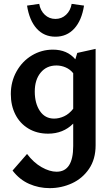

<svg xmlns="http://www.w3.org/2000/svg" viewBox="-20 -685 578 994"><path d="M120 -656 183 -665Q189 -630 212 -608.5Q235 -587 267 -587Q299 -587 322 -608.5Q345 -630 351 -665L415 -656Q403 -579 364.5 -537Q326 -495 267 -495Q208 -495 170 -537Q132 -579 120 -656ZM475 -432V67Q475 139 441 189Q407 239 352.5 264Q298 289 237 289Q181 289 131 267Q81 245 45 198L120 112Q154 157 195.5 180.5Q237 204 273 204Q359 204 359 71V-45Q307 7 229 7Q171 7 127 -19.5Q83 -46 59.5 -92.5Q36 -139 36 -198Q36 -262 65.5 -315Q95 -368 145 -398Q195 -428 254 -428Q328 -428 370 -378L380 -411ZM359 -122V-306Q343 -326 320 -336Q297 -346 272 -346Q221 -346 190.5 -309Q160 -272 160 -211Q160 -150 186.5 -110.5Q213 -71 260 -71Q286 -71 312 -83Q338 -95 359 -122Z"/></svg>

Font: Ysabeau Infant
Style: Bold
Weight: 700
Designer: Christian Thalmann (Catharsis Fonts)
Version: Version 0.003